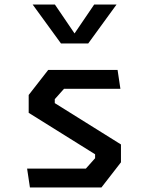

<svg xmlns="http://www.w3.org/2000/svg" viewBox="-20 -830 660 850"><path d="M112.5 0H429L515.5 -111.5V-190.5L222.5 -373.5V-391L263.5 -437H513L500.5 -520.5H193.5L107 -409.5V-330.5L401 -147V-129.5L360 -83.5H100ZM124.5 -810H223L310 -682L397 -810H496L370.5 -637.5H250Z"/></svg>

Font: Monaspace Krypton Medium
Style: Regular
Weight: 500
Designer: Riley Cran & the Lettermatic Team
Foundry: Lettermatic
Version: Version 1.101 (Monaspace Krypton)